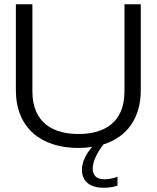

<svg xmlns="http://www.w3.org/2000/svg" viewBox="-20 -690 740 907"><path d="M55 -670V-264C55 -86 174 9 351 9C373 9 395 7 415 4C384 40 367 78 367 111C367 167 404 197 471 197C491 197 514 194 535 187V145C514 153 492 157 472 157C437 157 418 139 418 106C418 74 437 33 469 -8C578 -42 645 -130 645 -264V-670H568V-259C568 -107 468 -57 351 -57C234 -57 133 -107 133 -259V-670Z"/></svg>

Font: LT Wave Light
Style: Regular
Weight: 300
Designer: Daniel Lyons
Version: Version 2.5 (Glyphs App)